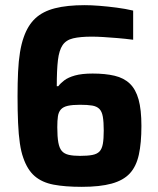

<svg xmlns="http://www.w3.org/2000/svg" viewBox="-20 -716 611 744"><path d="M297 8Q232 8 187.5 -0.5Q143 -9 114.5 -33.5Q86 -58 70 -105Q62 -127 57 -160.5Q52 -194 50 -240Q48 -286 48 -343Q48 -395 50 -437.5Q52 -480 57.5 -513.5Q63 -547 72 -572Q88 -618 117 -645Q146 -672 193 -684Q240 -696 308 -696Q333 -696 365 -693.5Q397 -691 431.5 -686.5Q466 -682 496 -675V-562Q465 -566 435 -568.5Q405 -571 380 -572.5Q355 -574 336 -574Q291 -574 263.5 -567.5Q236 -561 222.5 -541Q209 -521 204.5 -483Q200 -445 200 -382H206Q214 -393 229 -404.5Q244 -416 270.5 -423.5Q297 -431 339 -431Q388 -431 424 -422.5Q460 -414 483 -392Q506 -370 517 -330.5Q528 -291 528 -228Q528 -162 518 -116.5Q508 -71 483 -44Q458 -17 412.5 -4.5Q367 8 297 8ZM290 -112Q319 -112 337.5 -115.5Q356 -119 365.5 -129Q375 -139 378.5 -158.5Q382 -178 382 -210Q382 -243 378.5 -263.5Q375 -284 365 -294Q355 -304 337 -307Q319 -310 290 -310Q261 -310 243 -306Q225 -302 216 -292Q207 -282 204.5 -265.5Q202 -249 202 -223Q202 -186 206 -164Q210 -142 219.5 -131Q229 -120 246.5 -116Q264 -112 290 -112Z"/></svg>

Font: Saira SemiCondensed
Style: Bold
Weight: 700
Width: 4
Designer: Hector Gatti with collaboration of the Omnibus-Type team
Foundry: Omnibus-Type
Version: Version 1.101